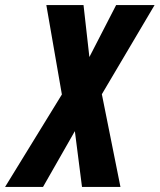

<svg xmlns="http://www.w3.org/2000/svg" viewBox="-77 -734 627 754"><path d="M166 -363 105 -714H251L274 -510L379 -714H530L323 -364L396 0H245L217 -219L92 0H-57Z"/></svg>

Font: Noto Sans Display Ex Bold Cond
Style: Italic
Weight: 800
Width: 3
Italic angle: -12°
Designer: Monotype Design team
Foundry: Monotype Imaging Inc.
Version: Version 1.000